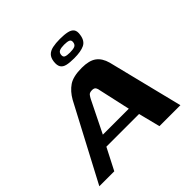

<svg xmlns="http://www.w3.org/2000/svg" viewBox="-190 -782 926 926"><g transform="rotate(-45 273.5 -318.5)"><path d="M-23 0 181 -386Q202 -423 232 -443.5Q262 -464 321 -464Q371 -464 397 -445Q423 -426 434 -386L530 0H387L359 -111H136L79 0ZM165 -164H342L306 -326Q305 -336 300 -344.5Q295 -353 280 -353Q263 -353 256.5 -344.5Q250 -336 245 -326ZM328 -522Q298 -522 279 -526.5Q260 -531 252 -544Q244 -557 247 -581Q250 -604 262 -616Q274 -628 295 -632.5Q316 -637 345 -637Q375 -637 395 -632.5Q415 -628 423.5 -616Q432 -604 428 -581Q423 -546 398.5 -534Q374 -522 328 -522ZM333 -556Q354 -556 365.5 -560.5Q377 -565 379 -580Q381 -594 371 -598.5Q361 -603 340 -603Q320 -603 308.5 -598.5Q297 -594 295 -580Q293 -565 302.5 -560.5Q312 -556 333 -556Z"/></g></svg>

Font: Genos SemiBold
Style: Italic
Weight: 600
Italic angle: -8°
Version: Version 1.010